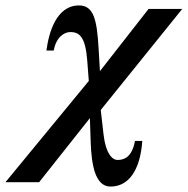

<svg xmlns="http://www.w3.org/2000/svg" viewBox="-156 -482 691 707"><path d="M515 -449H391L212 -220L207 -305C201 -409 189 -462 135 -462C50 -462 23 -358 15 -296H42C51 -347 82 -364 103 -364C136 -364 158 -347 165 -262L171 -184L-136 189H-12L175 -47L178 43C181 124 194 205 251 205C316 205 360 148 368 37H341C330 97 301 107 277 107C257 107 233 83 225 11L215 -77Z"/></svg>

Font: XITS
Style: Bold Italic
Weight: 700
Italic angle: -16.33°
Designer: MicroPress Inc., with final additions and corrections provided by Coen Hoffman, Elsevier (retired)
Version: Version 1.302